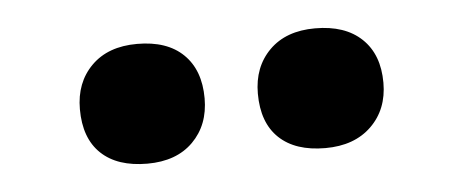

<svg xmlns="http://www.w3.org/2000/svg" viewBox="-27 -830 554 230"><g transform="rotate(-5 250.0 -715.0)"><path d="M357 -643Q321 -643 301.5 -661.5Q282 -680 282 -715Q282 -747 302 -767Q322 -787 357 -787Q393 -787 413 -768Q433 -749 433 -715Q433 -683 412.5 -663Q392 -643 357 -643ZM143 -643Q107 -643 87.5 -661.5Q68 -680 68 -715Q68 -747 88 -767Q108 -787 143 -787Q179 -787 198.5 -768Q218 -749 218 -715Q218 -683 198 -663Q178 -643 143 -643Z"/></g></svg>

Font: Lexend Tera Medium
Style: Regular
Weight: 500
Designer: Bonnie Shaver-Troup, Thomas Jockin
Foundry: Lexend
Version: Version 1.007